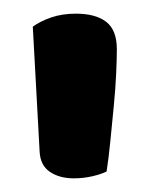

<svg xmlns="http://www.w3.org/2000/svg" viewBox="-20 -650 220 281"><path d="M136 -399Q128 -395 115 -392Q102 -389 88 -389Q67 -389 53 -398.5Q39 -408 38 -428L28 -611Q39 -619 55 -624.5Q71 -630 91 -630Q120 -630 135.5 -618Q151 -606 151 -578Q151 -564 150 -542Q149 -520 146.5 -494.5Q144 -469 141.5 -443.5Q139 -418 136 -399Z"/></svg>

Font: Baloo Tammudu 2 SemiBold
Style: Regular
Weight: 600
Designer: Maithili Shingre, Omkar Shende and Ek Type
Foundry: Ek Type
Version: Version 1.640;hotconv 1.0.111;makeotfexe 2.5.65597; ttfautoh